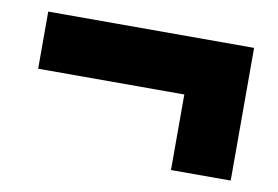

<svg xmlns="http://www.w3.org/2000/svg" viewBox="-50 -534 742 513"><g transform="rotate(10 321.5 -278.0)"><path d="M440 -97.5V-302.5H43.5V-457.5H602V-97.5Z"/></g></svg>

Font: Encode Sans Semi Condensed Black
Style: Regular
Weight: 900
Width: 4
Designer: Multiple Designers
Foundry: Impallari Type
Version: Version 2.000